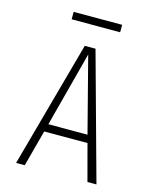

<svg xmlns="http://www.w3.org/2000/svg" viewBox="-130 -984 861 1071"><g transform="rotate(15 300.0 -448.5)"><path d="M68 0 269 -730H331L532 0H480L424 -210H174L118 0ZM186 -255H412L300 -688ZM160 -854V-897H440V-854Z"/></g></svg>

Font: Tiny Thin
Style: Regular
Weight: 100
Monospace: yes
Designer: Philipp Nurullin, Konstantin Bulenkov
Foundry: JetBrains
Version: Version 2.251; ttfautohint (v1.8.4.7-5d5b)